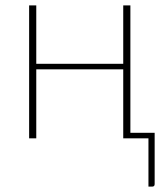

<svg xmlns="http://www.w3.org/2000/svg" viewBox="-20 -513 618 712"><path d="M553.5 -20.5V169.5Q553.5 179 544.5 179H530.5V0H437V-256H114.5V0H88V-493H114.5V-276.5H437V-493H463.5V-20.5Z"/></svg>

Font: Lato ExtraLight
Style: Regular
Weight: 275
Designer: Lukasz Dziedzic with Adam Twardoch and Botio Nikoltchev
Foundry: tyPoland Lukasz Dziedzic
Version: Version 2.015; 2015-08-06; http://www.latofonts.com/